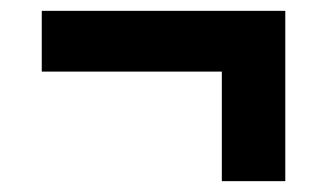

<svg xmlns="http://www.w3.org/2000/svg" viewBox="-20 -416 606 354"><path d="M506 -82H389V-284H57V-396H506Z"/></svg>

Font: Repo
Style: Bold
Weight: 700
Designer: Stefan Peev
Foundry: Context Ltd
Version: Version 001.000